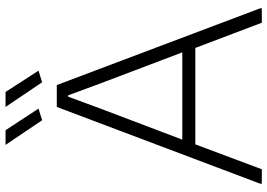

<svg xmlns="http://www.w3.org/2000/svg" viewBox="-156 -809 965 693"><g transform="rotate(-90 326.5 -462.5)"><path d="M10 -6 287 -740H366L643 -6V0H591L500 -240H152L62 0H10ZM484 -287 374 -577 329 -699H324L279 -577L169 -287ZM239 -793 150 -925H203L281 -806ZM376 -793 287 -925H341L418 -806Z"/></g></svg>

Font: Encode Sans Normal
Style: ExtraLight
Weight: 200
Designer: Pablo Impallari, Andres Torresi
Foundry: Pablo Impallari, Andres Torresi
Version: Version 1.000; ttfautohint (v1.00) -l 8 -r 50 -G 200 -x 14 -